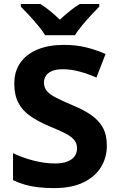

<svg xmlns="http://www.w3.org/2000/svg" viewBox="-20 -954 606 984"><path d="M527.6 -206.9Q527.6 -146.5 497.5 -97.4Q467.5 -48.4 407.5 -19.2Q347.6 10 257.4 10Q211.9 10 175.4 5.7Q138.9 1.4 107.7 -7.6Q76.4 -16.7 46.7 -30.7V-169.2Q96.2 -145.2 153 -130.7Q209.9 -116.2 261.4 -116.2Q299.7 -116.2 324.7 -125.9Q349.8 -135.7 362.3 -153.1Q374.8 -170.6 374.8 -193.4Q374.8 -218.6 361 -235.9Q347.2 -253.2 315.9 -269.7Q284.6 -286.3 230.6 -308Q174.5 -331.9 134.7 -359.6Q94.9 -387.3 74.1 -427.1Q53.3 -466.9 53.3 -525.5Q53.3 -589.8 85.3 -634Q117.4 -678.2 174.4 -701.1Q231.4 -724 306.3 -724Q372 -724 425.3 -710.3Q478.6 -696.5 521 -677.3L474.1 -556.4Q431.6 -575.4 387.5 -587.3Q343.4 -599.2 301.9 -599.2Q269.1 -599.2 247.6 -590.5Q226.1 -581.8 215.7 -566.2Q205.3 -550.6 205.3 -530.6Q205.3 -506.2 219.1 -488.9Q232.9 -471.6 264.7 -454.8Q296.6 -437.9 351.5 -414.7Q407.8 -391.7 447.1 -364.6Q486.3 -337.5 507 -300.2Q527.6 -262.9 527.6 -206.9ZM211.5 -773.6Q197.3 -796.6 175 -823.4Q152.7 -850.2 129 -875.9Q105.3 -901.6 86.7 -920V-933.6H187Q213 -917.2 237 -897.5Q261.1 -877.8 286.7 -853.2Q313.1 -877.8 338 -897.8Q362.9 -917.8 388.9 -933.6H488.8V-920Q471 -902.2 447.1 -876.5Q423.2 -850.8 400.7 -823.7Q378.2 -796.6 363.8 -773.6Z"/></svg>

Font: Noto Sans Khmer
Style: Regular
Weight: 400
Designer: Danh Hong and the Monotype Design Team
Foundry: Monotype Imaging Inc.
Version: Version 2.003